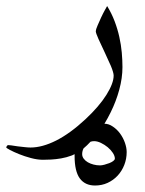

<svg xmlns="http://www.w3.org/2000/svg" viewBox="-93 -249 466 619"><path d="M315.4 241.2Q315.4 263.2 307.6 283Q299.8 302.7 286.1 317.4Q272.5 332 253.9 340.6Q235.4 349.1 213.4 349.1Q181.2 349.1 164.3 326.2Q147.5 303.2 147.5 253.9Q147.5 251 147.5 248Q143.6 250 139.2 252Q121.1 258.8 103.8 261.7Q86.4 264.6 71.3 265.4Q56.2 266.1 45.4 266.1Q27.3 266.1 6.6 260.5Q-14.2 254.9 -31.7 247.8Q-49.3 240.7 -61 234.4Q-72.8 228 -72.8 226.6Q-72.8 224.6 -70.8 221.7Q-68.8 218.8 -66.9 218.8Q-65.9 218.8 -56.6 219.7L-36.6 222.7Q-25.4 224.1 -13.7 225.3Q-2 226.6 5.4 226.6Q43.5 226.6 88.4 203.9Q133.3 181.2 182.6 135.3Q226.6 94.2 250 56.9Q273.4 19.5 273.4 -5.4Q273.4 -14.6 264.6 -36.1L244.6 -80.1L224.6 -123Q215.8 -142.6 215.8 -148.4Q215.8 -153.3 221.2 -166Q226.6 -178.7 232.9 -192.4Q239.3 -206.1 245.4 -217Q251.5 -228 252.4 -229.5Q266.6 -206.5 276.4 -180.9Q286.1 -155.3 291.7 -129.9Q297.4 -104.5 299.6 -79.6Q301.8 -54.7 301.8 -32.7Q301.8 2.4 291.5 40.3Q281.2 78.1 263.7 113.3Q254.4 132.3 243.7 149.9Q257.8 149.9 271 159.2Q284.2 168 294.2 181.6Q304.2 195.3 309.8 211.4Q315.4 227.5 315.4 241.2ZM277.3 262.2Q277.3 253.9 270.8 243.9Q264.2 233.9 254.2 225.6Q244.1 217.3 232.4 211.7Q220.7 206.1 210.4 206.1Q204.1 206.1 198.7 208Q188 219.7 176.3 229.5Q171.9 238.3 171.9 248Q171.9 255.9 177 262.7Q182.1 269.5 190.2 274.2Q198.2 278.8 208.5 281.5Q218.8 284.2 229.5 284.2Q235.4 284.2 243.7 282Q252 279.8 259.5 276.9Q267.1 273.9 272.2 270Q277.3 266.1 277.3 262.2Z"/></svg>

Font: Simplified Naskh
Style: Regular
Weight: 400
Designer: SIL International
Foundry: Arabeyes
Version: 1.02_alpha